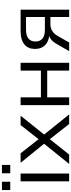

<svg xmlns="http://www.w3.org/2000/svg" viewBox="599 -1340 735 1985"><g transform="rotate(-90 966.5 -347.5)"><path d="M84 0H165V-502H84ZM168 -609H254V-695H168ZM-6 -609H80V-695H-6Z M264 0H361L520 -200L677 0H776L568 -259L763 -502H666L520 -316L374 -502H276L473 -259Z M872 0H953V-227H1229V0H1310V-502H1229V-292H953V-502H872Z M1510 -138 1430 0H1520L1588 -120C1614 -164 1652 -194 1708 -194H1783V0H1859V-502H1636C1515 -502 1453 -446 1453 -353C1453 -270 1501 -219 1586 -206C1556 -196 1529 -171 1510 -138ZM1650 -251C1569 -251 1530 -286 1530 -349C1530 -409 1569 -446 1650 -446H1783V-251Z"/></g></svg>

Font: Poppy and Pepper
Style: Regular
Weight: 400
Designer: Thy Ha
Foundry: Thy Ha
Version: Version 0.001;Glyphs 3.2 (3227)